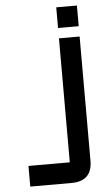

<svg xmlns="http://www.w3.org/2000/svg" viewBox="-57 -672 505 904"><g transform="rotate(-5 195.5 -220.0)"><path d="M244.1 -488.3H341.8V97.7Q341.8 195.3 244.1 195.3H48.8V97.7H244.1ZM244.1 -537.1V-634.8H341.8V-537.1Z"/></g></svg>

Font: BabelStone Moon Runes
Style: Regular
Weight: 400
Designer: Andrew West
Foundry: BabelStone
Version: Version 7.001 March 14, 2022